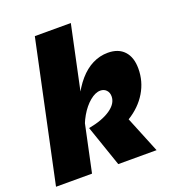

<svg xmlns="http://www.w3.org/2000/svg" viewBox="-148 -836 863 942"><g transform="rotate(-20 283.0 -365.0)"><path d="M235 -215Q307 -228 349.5 -257Q392 -286 392 -324Q392 -344 380 -356.5Q368 -369 349 -369Q323 -369 294 -345Q265 -321 242 -281.5Q219 -242 209 -197L239 -365Q265 -419 297 -456Q329 -493 367 -512Q405 -531 447 -531Q502 -531 532 -498.5Q562 -466 562 -407Q562 -340 528 -283.5Q494 -227 432 -189L509 0H309ZM139 -730H327L172 0H-16Z"/></g></svg>

Font: Raleway Thin Black
Style: Italic
Weight: 900
Italic angle: -12°
Version: Version 4.026